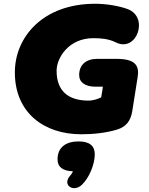

<svg xmlns="http://www.w3.org/2000/svg" viewBox="-20 -702 794 1021"><path d="M412 12C472 12 540 6 603 -13C652 -28 675 -61 683 -109L712 -292C722 -354 699 -389 599 -389H497C438 -389 401 -358 401 -303C401 -264 433 -241 488 -241H527C526 -234 524 -216 518 -184C498 -175 474 -166 445 -167C345 -169 281 -216 281 -326C281 -394 345 -499 476 -499C511 -499 555 -497 595 -477C707 -420 775 -611 658 -654C614 -670 548 -682 486 -682C207 -682 59 -504 59 -317C59 -103 213 12 412 12ZM414 282C455 244 484 171 484 118C484 73 455 50 398 50C331 50 286 81 286 145C286 186 313 207 368 209C364 217 360 225 354 231C308 281 369 323 414 282Z"/></svg>

Font: SN Pro Black
Style: Italic
Weight: 900
Italic angle: -9°
Designer: Tobias Whetton
Foundry: Supernotes
Version: Version 1.001;Glyphs 3.2 (3249)